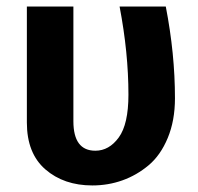

<svg xmlns="http://www.w3.org/2000/svg" viewBox="-20 -550 603 586"><path d="M486 -530Q514 -386 514 -250Q514 -182 492 -129Q470 -76 433.5 -45.5Q397 -15 353.5 0.5Q310 16 262 16Q175 16 118.5 -33Q62 -82 62 -176V-530H204V-180Q204 -90 271 -90Q313 -90 342.5 -130.5Q372 -171 372 -261Q372 -389 345 -530Z"/></svg>

Font: FiraGO SemiBold
Style: Regular
Weight: 600
Designer: bBox Type
Foundry: bBox Type GmbH
Version: Version 1.001;PS 001.001;hotconv 1.0.88;makeotf.lib2.5.64775